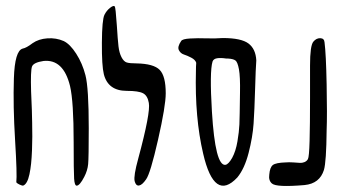

<svg xmlns="http://www.w3.org/2000/svg" viewBox="-20 -859 1125 636"><path d="M224 -388Q224 -523 212 -574Q190 -664 124 -657Q91 -652 86 -638.5Q81 -625 83 -556Q83 -553 84 -532Q85 -511 85.5 -495.5Q86 -480 86.5 -453.5Q87 -427 87 -406.5Q87 -386 86 -361Q85 -336 83 -317Q81 -298 77.5 -281.5Q74 -265 68.5 -255.5Q63 -246 56 -244Q53 -244 45 -247.5Q37 -251 34 -255Q37 -280 30 -394Q23 -508 26 -599.5Q29 -691 55 -698Q67 -700 88 -716Q108 -730 137 -732Q166 -734 191 -723Q212 -713 232.5 -681Q253 -649 263 -610Q274 -568 274 -434Q274 -337 272 -315.5Q270 -294 259 -273Q244 -244 234 -244Q227 -244 225.5 -267.5Q224 -291 224 -388Z M426 -259Q422 -276 438 -334Q479 -486 473 -518Q469 -542 454 -550Q439 -558 400 -558Q338 -558 324 -613Q317 -641 317.5 -717.5Q318 -794 326 -810Q333 -824 344.5 -833Q356 -842 360 -838Q363 -835 367 -775Q370 -727 372.5 -705.5Q375 -684 382.5 -669.5Q390 -655 400 -652Q410 -649 432 -649Q489 -648 509 -627.5Q529 -607 529 -550Q529 -508 503.5 -396Q478 -284 464 -265Q451 -246 440.5 -244.5Q430 -243 426 -259Z M749 -336Q761 -358 766.5 -390.5Q772 -423 773 -446.5Q774 -470 775 -552Q776 -605 771.5 -629.5Q767 -654 759.5 -659Q752 -664 736 -665Q732 -665 730 -665Q711 -668 699 -666Q687 -664 684 -655Q674 -622 682 -489Q693 -308 727 -313Q737 -315 749 -336ZM630 -651Q627 -661 613.5 -668Q600 -675 589 -678.5Q578 -682 572.5 -693Q567 -704 580 -723Q584 -730 609.5 -731.5Q635 -733 663.5 -732Q692 -731 718 -733Q779 -733 803 -715Q827 -697 829 -659Q827 -633 825 -563.5Q823 -494 820 -449.5Q817 -405 803.5 -352.5Q790 -300 766 -271Q690 -190 653 -350Q625 -469 629 -623Q629 -639 630 -651Z M881 -251Q869 -261 872 -281Q874 -305 884 -312.5Q894 -320 926 -321Q937 -322 951.5 -321Q966 -320 973.5 -319.5Q981 -319 988.5 -322Q996 -325 1000 -332Q1004 -339 1005.5 -392Q1007 -445 1007 -536Q1007 -627 1007 -642Q1007 -708 1018 -721Q1028 -733 1041 -732.5Q1054 -732 1055 -719Q1060 -681 1062 -579Q1064 -477 1062 -428Q1061 -323 1053 -296Q1039 -251 989 -246Q896 -238 881 -251Z"/></svg>

Font: Amit
Style: Regular
Weight: 400
Version: Version 1.1